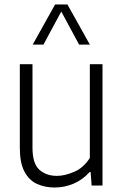

<svg xmlns="http://www.w3.org/2000/svg" viewBox="-20 -828 552 857"><path d="M224 9Q179.5 9 144.2 -7.5Q109 -24 88.8 -62.8Q68.5 -101.5 68.5 -167.5V-541.5H125V-169Q125 -98 155.5 -70.5Q186 -43 234.5 -43Q269 -43 311 -61Q353 -79 381 -123V-541.5H437.5V0H389L384.5 -60H380Q348.5 -25 308 -8Q267.5 9 224 9ZM126 -629 226 -808H281L381 -629H333L253.5 -776.5L174 -629Z"/></svg>

Font: Encode Sans Semi Condensed Light
Style: Regular
Weight: 300
Width: 4
Designer: Multiple Designers
Foundry: Impallari Type
Version: Version 3.000; ttfautohint (v1.8.3) -l 8 -r 50 -G 200 -x 14 